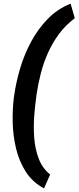

<svg xmlns="http://www.w3.org/2000/svg" viewBox="-20 -808 429 1049"><path d="M55.7 -274.9 57.6 -287.1Q67.4 -357.9 89.8 -433.8Q112.3 -509.8 149.7 -579.6Q187 -649.4 240.5 -704.3Q293.9 -759.3 365.7 -788.1L388.7 -708.5Q338.9 -671.4 303.2 -623.5Q267.6 -575.7 242.9 -521Q218.3 -466.3 203.1 -407.5Q188 -348.6 179.2 -289.1L177.7 -275.4Q170.9 -228.5 166.7 -170.4Q162.6 -112.3 167.2 -52.7Q171.9 6.8 191.7 59.1Q211.4 111.3 253.9 145.5L220.7 221.2Q157.7 188 120.8 130.1Q84 72.3 67.4 2Q50.8 -68.4 49.3 -140.4Q47.9 -212.4 55.7 -274.9Z"/></svg>

Font: Roboto ExtraBold
Style: Italic
Weight: 800
Designer: Christian Robertson
Foundry: Google
Version: Version 3.009; 2024